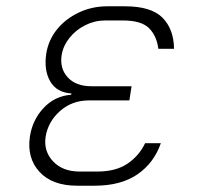

<svg xmlns="http://www.w3.org/2000/svg" viewBox="-20 -580 640 610"><path d="M281 10H225Q146 10 105.5 -34Q65 -78 75 -146Q83 -199 118.5 -237Q154 -275 206 -279L207 -283Q160 -286 139.5 -321.5Q119 -357 127 -410Q134 -453 161 -486.5Q188 -520 230 -540Q272 -560 321 -560H377Q460 -560 496 -524Q532 -488 533 -425H483Q478 -466 453.5 -490.5Q429 -515 370 -515H314Q281 -515 251 -500Q221 -485 201 -460Q181 -435 176 -406Q169 -363 195 -334.5Q221 -306 270 -306H398L391 -261H263Q209 -261 171 -227.5Q133 -194 125 -146Q118 -100 148.5 -67.5Q179 -35 233 -35H289Q348 -35 385 -60Q422 -85 441 -125H491Q469 -62 416.5 -26Q364 10 281 10Z"/></svg>

Font: NKDuy Mono Thin
Style: Italic
Weight: 100
Italic angle: -9°
Monospace: yes
Designer: NKDuy
Foundry: NKDuy
Version: Version 2.251; ttfautohint (v1.8.4.7-5d5b)